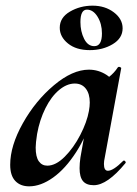

<svg xmlns="http://www.w3.org/2000/svg" viewBox="-20 -645 484 678"><path d="M16 -63Q16 -130 60.5 -209.5Q105 -289 170.5 -344Q236 -399 294 -399Q328 -399 357 -380Q386 -361 389 -324L329 -357Q346 -359 364.5 -373Q383 -387 396 -407Q398 -409 400 -409Q403 -409 406 -407Q409 -405 408 -404L350 -89Q347 -76 347 -66Q347 -42 361 -42Q380 -42 415 -77Q416 -78 418 -78Q421 -78 423 -74.5Q425 -71 423 -69Q359 9 311 9Q285 9 273 -5.5Q261 -20 261 -51Q261 -68 264 -89L289 -229L310 -246Q287 -167 249 -108Q211 -49 167.5 -18Q124 13 83 13Q52 13 34 -6Q16 -25 16 -63ZM294 -253Q297 -270 297 -283Q297 -314 283 -332Q269 -350 244 -350Q216 -350 188.5 -327Q161 -304 140.5 -263Q120 -222 111 -172Q106 -140 106 -124Q106 -91 117 -75.5Q128 -60 147 -60Q177 -60 208.5 -91.5Q240 -123 263.5 -168.5Q287 -214 294 -253ZM191 -547Q191 -583 227 -604Q263 -625 307 -625Q351 -625 382 -601.5Q413 -578 413 -545Q413 -510 378 -489Q343 -468 297 -468Q249 -468 220 -491.5Q191 -515 191 -547ZM340 -527Q340 -561 324.5 -586Q309 -611 287 -611Q264 -611 264 -567Q264 -534 277 -508Q290 -482 313 -482Q340 -482 340 -527Z"/></svg>

Font: Cormorant Garamond
Style: Bold Italic
Weight: 700
Italic angle: -10°
Designer: Christian Thalmann (Catharsis Fonts)
Foundry: Catharsis Fonts
Version: Version 4.000